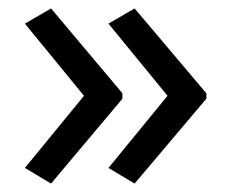

<svg xmlns="http://www.w3.org/2000/svg" viewBox="-20 -491 549 455"><path d="M469 -257V-270L299 -471L237 -435L377 -264L237 -93L299 -56ZM270 -257V-270L101 -471L39 -435L179 -264L39 -93L101 -56Z"/></svg>

Font: Noto Sans Cuneiform
Style: Regular
Weight: 400
Designer: Monotype Design Team
Foundry: Monotype Imaging Inc.
Version: Version 2.001